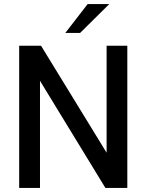

<svg xmlns="http://www.w3.org/2000/svg" viewBox="-20 -921 718 941"><path d="M604 0H496.5L176 -525V0H74V-697H181L502.5 -172.5V-697H604ZM372.5 -759.5H300L409.5 -901H515.5Z"/></svg>

Font: Acari Sans Neue SemiBold
Style: Regular
Weight: 600
Designer: Alfredo Marco Pradil (font), Cristiano Sobral (main changes)
Foundry: Hanken Design Co. (font), Cristiano Sobral (main changes)
Version: Version 2.459;March 19, 2022;FontCreator 14.0.0.2808 64-bit;